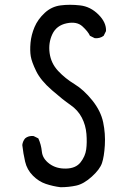

<svg xmlns="http://www.w3.org/2000/svg" viewBox="-20 -783 540 795"><path d="M230.5 -7.8Q199.2 -11.7 169.9 -21.5Q140.6 -31.2 116.2 -55.7Q91.8 -80.1 84 -113.8Q76.2 -147.5 72.3 -182.6Q74.2 -198.2 84 -210Q97.7 -221.7 119.1 -219.7L138.7 -210Q150.4 -184.6 153.3 -155.3Q156.2 -126 184.6 -105Q212.9 -84 253.4 -85Q293.9 -85.9 313.5 -110.8Q333 -135.7 336.9 -164.1Q340.8 -192.4 337.9 -228.5Q335 -264.6 318.8 -295.9Q302.7 -327.1 271.5 -348.6Q240.2 -370.1 194.3 -410.2Q148.4 -450.2 129.9 -488.3Q111.3 -526.4 107.4 -549.8Q103.5 -573.2 106.4 -606Q109.4 -638.7 123 -670.9Q136.7 -703.1 165 -729.5Q193.4 -755.9 231 -760.7Q268.6 -765.6 311.5 -760.7Q354.5 -755.9 387.7 -722.7Q420.9 -689.5 418.9 -654.3L409.2 -634.8Q393.6 -623 372.1 -625L352.5 -634.8Q344.7 -652.3 321.3 -673.8Q297.9 -695.3 255.9 -686.5Q213.9 -677.7 196.8 -641.6Q179.7 -605.5 185.5 -563Q191.4 -520.5 220.7 -489.3Q250 -458 288.6 -434.6Q327.1 -411.1 362.3 -367.2Q397.5 -323.2 407.2 -276.4Q417 -229.5 414.1 -181.6Q411.1 -133.8 402.3 -107.9Q393.6 -82 360.4 -51.8Q327.1 -21.5 295.9 -14.6Q264.6 -7.8 230.5 -7.8Z"/></svg>

Font: NaikaiFont
Style: Regular
Weight: 400
Version: Version 1.67